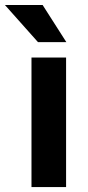

<svg xmlns="http://www.w3.org/2000/svg" viewBox="-63 -763 357 783"><path d="M0 0ZM206.5 0H65.4V-528.3H206.5ZM207.5 -591.3H91.8L-43 -742.7H110.8Z"/></svg>

Font: Roboto
Style: Bold
Weight: 700
Designer: Google
Version: Version 2.134; 2016; ttfautohint (v1.6)